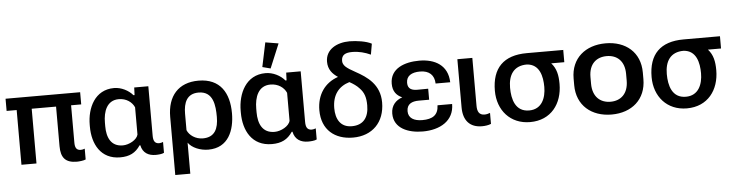

<svg xmlns="http://www.w3.org/2000/svg" viewBox="-56 -1079 5883 1541"><g transform="rotate(-5 2885.5 -309.0)"><path d="M-2.4 -440.9H78.6V0H199.7V-440.9H396V-122.1C396 -29.3 432.1 14.2 524.4 14.2C542.5 14.2 580.6 10.3 595.7 2.4V-84.5C585.4 -80.1 574.2 -77.6 563.5 -77.6C525.9 -77.6 517.1 -104.5 517.1 -140.1V-440.9H598.6V-539.1H-2.4Z M874 9.8C948.7 9.8 998 -14.6 1036.6 -72.8H1042.5C1055.7 -8.8 1102.5 15.1 1159.2 15.1C1176.8 15.1 1211.4 13.2 1226.6 3.9V-83.5C1216.3 -79.1 1206.1 -76.2 1195.3 -76.2C1157.2 -76.2 1147.9 -103 1147.9 -141.1V-539.1H1034.2L1031.7 -478H1022.9C988.3 -518.6 930.2 -548.8 872.1 -548.8C717.3 -548.8 652.3 -407.2 652.3 -271.5V-256.3C652.3 -117.7 716.8 9.8 874 9.8ZM903.3 -84C806.6 -84 775.4 -160.2 775.4 -249V-278.3C775.4 -367.7 806.2 -456.5 902.3 -456.5C962.9 -456.5 1008.3 -423.3 1027.3 -379.9V-160.6C1018.1 -119.1 953.6 -84 903.3 -84Z M1301.3 189.5H1422.4V-60.5C1452.1 -17.6 1518.6 9.8 1584 9.8C1746.6 9.8 1797.9 -129.4 1797.9 -265.1C1797.9 -427.2 1728.5 -548.8 1552.2 -548.8C1390.1 -548.8 1301.3 -446.3 1301.3 -278.8ZM1547.9 -84C1489.3 -84 1439.5 -119.1 1422.4 -161.1V-293.5C1422.4 -382.3 1450.2 -453.6 1544.9 -453.6C1664.1 -453.6 1674.3 -337.4 1674.3 -246.1C1674.3 -152.8 1645 -84 1547.9 -84Z M2096.2 9.8C2172.9 9.8 2223.1 -15.1 2262.7 -74.7H2268.6C2282.2 -9.3 2329.6 15.1 2387.7 15.1C2406.2 15.1 2441.4 13.2 2457 3.9V-85.4C2446.3 -81.1 2436 -78.1 2425.3 -78.1C2386.2 -78.1 2376.5 -105.5 2376.5 -144.5V-551.8H2259.8L2257.3 -489.3H2248.5C2213.4 -531.2 2153.8 -562 2093.8 -562C1935.5 -562 1869.1 -417 1869.1 -277.8V-262.2C1869.1 -120.1 1934.6 9.8 2096.2 9.8ZM2138.2 -595.7 2219.2 -790.5 2113.8 -808.1 2072.8 -612.8ZM2126 -85.9C2027.3 -85.9 1995.1 -163.6 1995.1 -255.4V-284.7C1995.1 -376.5 2026.9 -467.3 2125 -467.3C2187 -467.3 2233.9 -433.6 2252.9 -389.2V-164.6C2243.7 -121.6 2177.7 -85.9 2126 -85.9Z M2749.5 14.6C2904.8 14.6 3005.9 -86.4 3005.9 -246.6C3005.9 -390.6 2906.7 -458 2813 -509.3C2777.8 -528.3 2751.5 -544.9 2735.8 -560.1C2722.7 -573.7 2714.8 -587.9 2714.8 -605.5C2714.8 -655.3 2747.6 -670.4 2802.2 -670.4C2855.5 -670.4 2904.8 -656.7 2949.7 -636.2L2964.8 -723.1C2922.4 -746.6 2844.2 -757.3 2788.1 -757.8C2686.5 -757.8 2593.8 -710 2593.8 -609.9C2593.8 -547.4 2627 -510.3 2670.9 -481C2563 -444.3 2498.5 -352.5 2498.5 -227.1C2498.5 -69.3 2603 14.6 2749.5 14.6ZM2835.9 -374C2872.6 -336.9 2884.8 -295.4 2884.8 -232.9C2884.8 -137.2 2841.3 -77.1 2747.6 -77.1C2656.2 -77.1 2619.1 -145.5 2619.1 -233.4C2619.1 -339.8 2670.4 -405.3 2758.3 -431.6C2788.6 -415 2815.9 -396.5 2835.9 -374Z M3311.5 14.6C3449.7 14.6 3564.5 -48.8 3564.5 -184.6H3446.8C3444.3 -105.5 3397.9 -76.7 3314.9 -76.7C3249.5 -76.7 3203.1 -101.6 3203.1 -157.7C3203.1 -216.3 3245.1 -234.9 3300.3 -234.9H3383.8V-323.7L3300.3 -322.8C3256.8 -322.3 3219.2 -333 3219.2 -384.8C3219.2 -440.9 3261.7 -466.8 3330.1 -466.8C3404.3 -466.8 3444.8 -428.2 3446.8 -359.9H3564.5C3560.5 -498 3457.5 -554.2 3331.5 -554.2C3214.8 -554.2 3095.7 -512.7 3095.7 -388.7C3095.7 -327.6 3124.5 -292.5 3170.4 -272.9C3117.2 -254.9 3079.1 -214.4 3079.1 -149.4C3079.1 -29.3 3195.8 14.6 3311.5 14.6Z M3788.6 14.2C3813 14.2 3841.3 10.3 3861.3 1.5V-86.9C3847.2 -82 3833 -77.6 3816.9 -77.6C3772.9 -77.6 3758.3 -107.4 3758.3 -153.3V-539.1H3637.7V-150.9C3637.7 -43.5 3691.9 14.2 3788.6 14.2Z M4176.3 14.6C4345.2 14.6 4437.5 -110.8 4437.5 -270.5C4437.5 -340.3 4426.3 -395 4385.3 -440.4H4490.7V-539.1H4197.3C4009.3 -539.1 3915.5 -442.9 3915.5 -259.8C3915.5 -103 4016.6 14.6 4176.3 14.6ZM4176.3 -79.1C4064.5 -79.1 4039.1 -182.1 4039.1 -273.9C4039.1 -375 4082 -448.2 4189.5 -448.2C4292.5 -441.4 4313.5 -340.8 4313.5 -256.8C4313.5 -168.5 4278.8 -79.1 4176.3 -79.1Z M4833.5 11.2C4995.1 11.2 5111.3 -85.9 5111.3 -250V-303.2C5111.3 -466.8 4995.1 -562.5 4833.5 -562.5C4671.4 -562.5 4553.7 -466.8 4553.7 -303.2V-250C4553.7 -85.9 4671.4 11.2 4833.5 11.2ZM4833.5 -91.8C4752 -91.8 4689.5 -142.6 4689.5 -250V-303.2C4689.5 -410.2 4752 -459.5 4833.5 -459.5C4914.6 -459.5 4976.6 -409.7 4976.6 -303.2V-250C4976.6 -143.1 4914.6 -91.8 4833.5 -91.8Z M5439 14.6C5607.9 14.6 5700.2 -110.8 5700.2 -270.5C5700.2 -340.3 5689 -395 5647.9 -440.4H5753.4V-539.1H5460C5272 -539.1 5178.2 -442.9 5178.2 -259.8C5178.2 -103 5279.3 14.6 5439 14.6ZM5439 -79.1C5327.1 -79.1 5301.8 -182.1 5301.8 -273.9C5301.8 -375 5344.7 -448.2 5452.1 -448.2C5555.2 -441.4 5576.2 -340.8 5576.2 -256.8C5576.2 -168.5 5541.5 -79.1 5439 -79.1Z"/></g></svg>

Font: Winston SemiBold
Style: Regular
Weight: 600
Designer: Vernon Adams, Kim Jin-seong, David Berlow, Cristiano Sobral
Foundry: The Winston Project Authors
Version: Version 3.004